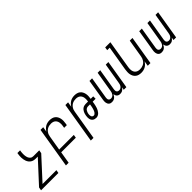

<svg xmlns="http://www.w3.org/2000/svg" viewBox="162 -1897 3275 3275"><g transform="rotate(-45 1799.5 -260.0)"><path d="M417 215H-1L9 157L366 -231H319Q294 -231 270.5 -236.5Q247 -242 227.5 -255Q208 -268 194 -286.5Q180 -305 171.5 -326.5Q163 -348 159 -372Q155 -396 154 -420.5Q153 -445 156 -470Q159 -495 163 -520H228Q225 -505 223.5 -490.5Q222 -476 221 -461Q220 -446 220 -431.5Q220 -417 221.5 -403Q223 -389 226 -375Q229 -361 234 -348Q239 -335 247.5 -324Q256 -313 266.5 -304.5Q277 -296 291 -292.5Q305 -289 320 -289H459L449 -231L93 157H427Z M599 215 721 -520H786L771 -429Q785 -452 804 -471.5Q823 -491 846 -504Q869 -517 894.5 -522.5Q920 -528 945 -528Q974 -528 1001.5 -521Q1029 -514 1050 -497.5Q1071 -481 1084 -457Q1097 -433 1102.5 -406Q1108 -379 1107 -350Q1106 -321 1101 -292L1096 -260H1031L1038 -302Q1041 -323 1041.5 -343.5Q1042 -364 1037.5 -383.5Q1033 -403 1023 -420Q1013 -437 997.5 -448.5Q982 -460 962.5 -465Q943 -470 922 -470Q902 -470 882 -466.5Q862 -463 843.5 -454.5Q825 -446 809 -432Q793 -418 781.5 -400.5Q770 -383 763.5 -364Q757 -345 754 -325L709 -58H1062L1053 0H700L664 215Z M1199 215 1321 -520H1386L1371 -429Q1385 -452 1404 -471.5Q1423 -491 1446 -504Q1469 -517 1494.5 -522.5Q1520 -528 1545 -528Q1574 -528 1601.5 -521Q1629 -514 1650 -497.5Q1671 -481 1684 -457Q1697 -433 1702.5 -406Q1708 -379 1707 -350Q1706 -321 1701 -292V-289H1761V-231H1691L1684 -187Q1680 -166 1675 -145.5Q1670 -125 1663 -104.5Q1656 -84 1645 -64.5Q1634 -45 1619.5 -28.5Q1605 -12 1584 -2Q1563 8 1543 8Q1524 8 1506.5 3.5Q1489 -1 1475 -11.5Q1461 -22 1452.5 -37.5Q1444 -53 1440.5 -70.5Q1437 -88 1438 -107Q1439 -126 1442 -145Q1445 -162 1449.5 -179Q1454 -196 1462 -212.5Q1470 -229 1481.5 -243.5Q1493 -258 1508 -268.5Q1523 -279 1541 -284Q1559 -289 1576 -289H1636L1638 -302Q1641 -323 1641.5 -343.5Q1642 -364 1637.5 -383.5Q1633 -403 1623 -420Q1613 -437 1597.5 -448.5Q1582 -460 1562.5 -465Q1543 -470 1522 -470Q1502 -470 1482 -466.5Q1462 -463 1443.5 -454.5Q1425 -446 1409 -432Q1393 -418 1381.5 -400.5Q1370 -383 1363.5 -364Q1357 -345 1354 -325L1264 215ZM1536 -50Q1550 -50 1562 -59Q1574 -68 1582.5 -80.5Q1591 -93 1596 -106Q1601 -119 1605.5 -132.5Q1610 -146 1613 -159.5Q1616 -173 1619 -187L1626 -231H1575Q1559 -231 1543 -222.5Q1527 -214 1517 -200Q1507 -186 1501 -169.5Q1495 -153 1492 -137Q1490 -122 1490 -107.5Q1490 -93 1494.5 -80Q1499 -67 1510.5 -58.5Q1522 -50 1536 -50Z M1921 8Q1904 8 1889 3.5Q1874 -1 1862.5 -11.5Q1851 -22 1844.5 -36.5Q1838 -51 1835.5 -66.5Q1833 -82 1834 -98.5Q1835 -115 1838 -132L1902 -520H1965L1899 -122Q1897 -108 1898 -94Q1899 -80 1906 -69Q1913 -58 1926 -53Q1939 -48 1953 -48Q1969 -48 1985 -56Q2001 -64 2011.5 -78.5Q2022 -93 2028 -109.5Q2034 -126 2036 -142L2099 -520H2161L2095 -122Q2093 -108 2094 -94Q2095 -80 2102 -69Q2109 -58 2122 -53Q2135 -48 2149 -48Q2166 -48 2181.5 -56Q2197 -64 2208 -78.5Q2219 -93 2224.5 -109.5Q2230 -126 2232 -142L2295 -520H2358L2272 0H2209L2217 -50Q2209 -37 2198 -26Q2187 -15 2174.5 -7Q2162 1 2146.5 4.5Q2131 8 2117 8Q2100 8 2084.5 3Q2069 -2 2057.5 -13Q2046 -24 2040 -39Q2034 -54 2031 -71Q2024 -54 2013 -39Q2002 -24 1987.5 -13Q1973 -2 1955.5 3Q1938 8 1921 8Z M2628 8Q2599 8 2572 1Q2545 -6 2523.5 -22.5Q2502 -39 2489 -63Q2476 -87 2470.5 -114Q2465 -141 2466.5 -170Q2468 -199 2472 -228L2547 -677H2487L2496 -735H2621L2536 -218Q2532 -197 2532 -176.5Q2532 -156 2536 -136.5Q2540 -117 2550 -100Q2560 -83 2576 -71.5Q2592 -60 2611.5 -55Q2631 -50 2652 -50Q2672 -50 2691.5 -53.5Q2711 -57 2730 -65.5Q2749 -74 2765 -88Q2781 -102 2792 -119.5Q2803 -137 2810 -156Q2817 -175 2820 -195L2874 -520H2939L2853 0H2788L2803 -91Q2789 -68 2770 -48.5Q2751 -29 2727.5 -16Q2704 -3 2678.5 2.5Q2653 8 2628 8Z M3121 8Q3104 8 3089 3.5Q3074 -1 3062.5 -11.5Q3051 -22 3044.5 -36.5Q3038 -51 3035.5 -66.5Q3033 -82 3034 -98.5Q3035 -115 3038 -132L3102 -520H3165L3099 -122Q3097 -108 3098 -94Q3099 -80 3106 -69Q3113 -58 3126 -53Q3139 -48 3153 -48Q3169 -48 3185 -56Q3201 -64 3211.5 -78.5Q3222 -93 3228 -109.5Q3234 -126 3236 -142L3299 -520H3361L3295 -122Q3293 -108 3294 -94Q3295 -80 3302 -69Q3309 -58 3322 -53Q3335 -48 3349 -48Q3366 -48 3381.5 -56Q3397 -64 3408 -78.5Q3419 -93 3424.5 -109.5Q3430 -126 3432 -142L3495 -520H3558L3472 0H3409L3417 -50Q3409 -37 3398 -26Q3387 -15 3374.5 -7Q3362 1 3346.5 4.5Q3331 8 3317 8Q3300 8 3284.5 3Q3269 -2 3257.5 -13Q3246 -24 3240 -39Q3234 -54 3231 -71Q3224 -54 3213 -39Q3202 -24 3187.5 -13Q3173 -2 3155.5 3Q3138 8 3121 8Z"/></g></svg>

Font: Iosevka Light Extended Oblique
Style: Regular
Weight: 300
Width: 7
Italic angle: -9°
Monospace: yes
Designer: Belleve Invis
Foundry: Belleve Invis
Version: Version 32.5.0; ttfautohint (v1.8.4)